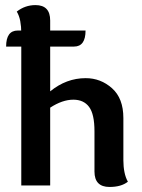

<svg xmlns="http://www.w3.org/2000/svg" viewBox="-20 -740 566 766"><path d="M356.9 -216.3Q356.9 -284.7 335.4 -313.5Q314 -342.3 272.5 -342.3Q229 -342.3 180.2 -310.5V0H64.9V-608.9Q64.9 -633.8 60.8 -655.8Q56.6 -677.7 46.9 -693.8Q80.1 -719.7 121.6 -719.7Q180.2 -719.7 180.2 -658.2V-375.5Q244.6 -428.2 321.8 -428.2Q381.8 -428.2 427 -387.9Q472.2 -347.7 472.2 -269V-100.1Q472.2 -75.2 476.6 -53.2Q481 -31.2 490.2 -15.1Q463.9 5.9 417 5.9Q356.9 5.9 356.9 -55.7ZM275.4 -554.2H4.4Q4.4 -618.2 50.8 -618.2H321.3Q321.3 -554.2 275.4 -554.2Z"/></svg>

Font: Bainsley
Style: Bold
Weight: 700
Designer: Paul James MIller
Foundry: High-Logic / Made with FontCreator
Version: Version 1.411;March 28, 2021;FontCreator 13.0.0.2683 64-bit